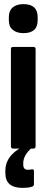

<svg xmlns="http://www.w3.org/2000/svg" viewBox="-20 -722 227 933"><path d="M43 0Q33 0 33 -12V-483Q33 -494 43 -494H143Q153 -494 153 -483V-12Q153 0 143 0ZM94 -561Q61 -561 42 -577Q23 -593 23 -623V-639Q23 -670 42 -686Q61 -702 94 -702Q163 -702 163 -639V-623Q163 -561 94 -561ZM89 191Q6 191 6 119V108Q6 63 37.5 29.5Q69 -4 128 -25L139 -12L138 -6Q116 11 104.5 31Q93 51 93 70V78Q93 103 115 103Q120 103 124.5 102.5Q129 102 135 101Q145 99 145 110V173Q145 182 136 185Q124 189 112 190Q100 191 89 191Z"/></svg>

Font: Sofia Sans Extra Condensed ExtraBold
Style: Regular
Weight: 800
Designer: Botio Nikoltchev, Ani Petrova
Foundry: lettersoup
Version: Version 4.101; ttfautohint (v1.8.4.7-5d5b)